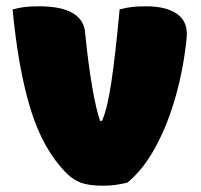

<svg xmlns="http://www.w3.org/2000/svg" viewBox="-20 -580 640 610"><path d="M104 -560Q247 -560 251 -471Q260 -380 272.5 -306.5Q285 -233 298 -196H304Q321 -233 334 -320.5Q347 -408 360 -550Q382 -556 400.5 -558Q419 -560 444 -560Q509 -560 543.5 -535Q578 -510 573 -460Q564 -367 539 -277Q514 -187 475 -114.5Q436 -42 385 0Q366 5 346.5 7.5Q327 10 308 10Q264 10 238.5 1Q213 -8 192 -29Q117 -104 77.5 -232Q38 -360 20 -550Q38 -555 56.5 -557.5Q75 -560 104 -560Z"/></svg>

Font: Recursive Sn Csl St XBk
Style: Regular
Weight: 1000
Version: Version 1.079;hotconv 1.0.112;makeotfexe 2.5.65598; ttfautoh